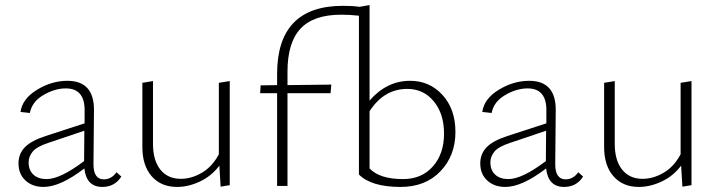

<svg xmlns="http://www.w3.org/2000/svg" viewBox="-20 -734 2835 758"><path d="M440 -54 459 -37Q433 4 384 4Q321 4 313 -69Q218 4 152 4Q108 4 80.5 -21.5Q53 -47 53 -89Q53 -126 77.5 -152Q102 -178 160 -197L314 -247V-292Q317 -385 240 -385Q196 -385 151 -358.5Q106 -332 98 -288L61 -292Q68 -344 126 -379.5Q184 -415 246 -415Q353 -415 351 -296L349 -86Q349 -26 390 -26Q420 -26 440 -54ZM93 -93Q93 -62 112 -44.5Q131 -27 164 -27Q218 -27 312 -98L313 -218L171 -170Q125 -155 109 -135.5Q93 -116 93 -93Z M844 -407 887 -414V-3L851 3L846 -80Q815 -39 769.5 -17.5Q724 4 679 4Q616 4 579 -38Q542 -80 542 -154V-407L584 -414V-166Q584 -101 613 -64.5Q642 -28 694 -28Q736 -28 777 -52Q818 -76 844 -125Z M1599 -415Q1676 -415 1727 -359Q1778 -303 1778 -213Q1778 -120 1719 -58Q1660 4 1561 4Q1446 4 1397 -45V-672Q1362 -676 1327 -676Q1218 -676 1166.5 -621Q1115 -566 1115 -451V-398L1288 -400L1285 -366H1115V0H1074V-366H1007L1009 -397L1074 -398V-442Q1074 -711 1334 -711Q1374 -711 1399 -707L1439 -714V-337Q1507 -415 1599 -415ZM1571 -27Q1645 -27 1689 -77Q1733 -127 1733 -206Q1733 -285 1692.5 -334Q1652 -383 1588 -383Q1496 -383 1439 -295V-69Q1479 -27 1571 -27Z M2263 -54 2282 -37Q2256 4 2207 4Q2144 4 2136 -69Q2041 4 1975 4Q1931 4 1903.5 -21.5Q1876 -47 1876 -89Q1876 -126 1900.5 -152Q1925 -178 1983 -197L2137 -247V-292Q2140 -385 2063 -385Q2019 -385 1974 -358.5Q1929 -332 1921 -288L1884 -292Q1891 -344 1949 -379.5Q2007 -415 2069 -415Q2176 -415 2174 -296L2172 -86Q2172 -26 2213 -26Q2243 -26 2263 -54ZM1916 -93Q1916 -62 1935 -44.5Q1954 -27 1987 -27Q2041 -27 2135 -98L2136 -218L1994 -170Q1948 -155 1932 -135.5Q1916 -116 1916 -93Z M2667 -407 2710 -414V-3L2674 3L2669 -80Q2638 -39 2592.5 -17.5Q2547 4 2502 4Q2439 4 2402 -38Q2365 -80 2365 -154V-407L2407 -414V-166Q2407 -101 2436 -64.5Q2465 -28 2517 -28Q2559 -28 2600 -52Q2641 -76 2667 -125Z"/></svg>

Font: EauTestText Light
Style: Regular
Weight: 300
Designer: Christian Thalmann (Catharsis Fonts)
Version: Version 0.001;PS 000.001;hotconv 1.0.88;makeotf.lib2.5.64775